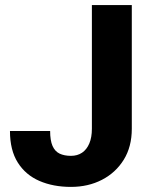

<svg xmlns="http://www.w3.org/2000/svg" viewBox="-20 -731 601 761"><path d="M344.2 -220.7V-710.9H502.4V-220.7Q502.4 -149.4 470.5 -97.9Q438.5 -46.4 384 -18.3Q329.6 9.8 261.2 9.8Q190.9 9.8 136.2 -13.9Q81.5 -37.6 50.5 -86.7Q19.5 -135.7 19.5 -211.9H178.7Q178.7 -174.3 188.2 -152.6Q197.8 -130.9 216.3 -122.1Q234.9 -113.3 261.2 -113.3Q286.6 -113.3 305.2 -125.7Q323.7 -138.2 334 -162.4Q344.2 -186.5 344.2 -220.7Z"/></svg>

Font: Roboto ExtraBold
Style: Regular
Weight: 800
Designer: Christian Robertson
Foundry: Google
Version: Version 3.009; 2024